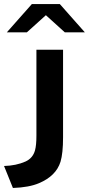

<svg xmlns="http://www.w3.org/2000/svg" viewBox="-20 -811 440 950"><path d="M137.7 -791H275.9L399.9 -650.9H300.8L207 -735.8L112.8 -650.9H13.7ZM160.2 -564.9H292V-131.8Q292 -52.2 279.3 -10.3Q257.3 59.6 173.3 95.2Q124.5 116.2 43.9 119.1L0 10.3Q59.6 8.8 106 -11.7Q142.6 -28.3 153.3 -67.4Q160.2 -92.8 160.2 -139.2Z"/></svg>

Font: FORM UDPGothic
Style: Bold
Weight: 700
Foundry: Pronama LLC
Version: Version 1.051